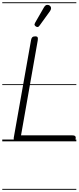

<svg xmlns="http://www.w3.org/2000/svg" viewBox="-25 -1250 695 1698"><path d="M123 0Q106.5 0 100.5 -8.2Q94.5 -16.5 96.5 -31L249.5 -895Q252 -911.5 260 -920Q268 -928.5 286.5 -928.5Q304.5 -928.5 308.2 -919.2Q312 -910 308.5 -891L161 -53H614Q632 -53 638.5 -47.5Q645 -42 645 -31.5Q645 -19.5 638 -9.8Q631 0 614 0ZM123 0Q106.5 0 100.5 -8.2Q94.5 -16.5 96.5 -31L249.5 -895Q252 -911.5 260 -920Q268 -928.5 286.5 -928.5Q304.5 -928.5 308.2 -919.2Q312 -910 308.5 -891L161 -53H614Q632 -53 638.5 -47.5Q645 -42 645 -31.5Q645 -19.5 638 -9.8Q631 0 614 0ZM293.5 -1015Q285.5 -1020 281.5 -1027.5Q277.5 -1035 286.5 -1050.5L363.5 -1184.5Q376 -1206 391.2 -1206.8Q406.5 -1207.5 415.5 -1200Q427 -1189.5 426.5 -1176.8Q426 -1164 417.5 -1152L325 -1024Q316 -1011.5 308.2 -1011.2Q300.5 -1011 293.5 -1015ZM-5 420.5H650V428.5H-5ZM-5 -16H650V0H-5ZM-5 -505.5H650V-497.5H-5ZM-5 -1230H650V-1222H-5Z"/></svg>

Font: Edu VIC WA NT Pre Guide
Style: Regular
Weight: 400
Designer: Tina and Corey Anderson, Eben Sorkin, Mirko Velimirovic
Foundry: Google for Education
Version: Version 1.000